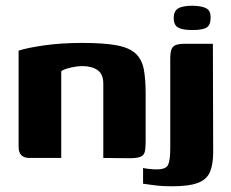

<svg xmlns="http://www.w3.org/2000/svg" viewBox="-20 -552 806 671"><path d="M83 0Q45 0 45 -39V-375Q75 -385 135 -393.5Q195 -402 267 -402Q344 -402 388.5 -393.5Q433 -385 454.5 -364.5Q476 -344 482.5 -310Q489 -276 489 -225V-56Q489 -34 486 -21.5Q483 -9 470.5 -4Q458 1 432 1L341 0V-260Q341 -293 321 -307Q301 -321 267 -321Q255 -321 241 -318.5Q227 -316 214.5 -312.5Q202 -309 194 -303V0ZM582 99Q544 99 516 95Q488 91 480 90V35Q487 37 502.5 38.5Q518 40 527 40Q561 40 568 23Q575 6 575 -34V-346Q575 -368 579 -379Q583 -390 594 -394.5Q605 -399 628 -399H724L725 -20Q725 22 714 48.5Q703 75 672 87Q641 99 582 99ZM652 -447Q617 -447 602 -456Q587 -465 587 -489Q587 -513 602.5 -522.5Q618 -532 654 -532Q688 -531 702.5 -522Q717 -513 716 -489Q716 -465 702.5 -456Q689 -447 652 -447Z"/></svg>

Font: Genos
Style: Bold
Weight: 700
Designer: Robert E. Leuschke
Foundry: Robert E. Leuschke
Version: Version 1.010